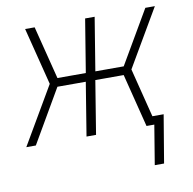

<svg xmlns="http://www.w3.org/2000/svg" viewBox="-80 -610 879 873"><g transform="rotate(-10 360.0 -174.0)"><path d="M608 182 645 -39H593L536 -265L691 -530H647L504 -285H373L413 -530H369L329 -285H198L136 -530H92L159 -265L4 0H48L191 -246H322L282 0H326L366 -246H497L559 0H595L565 182Z"/></g></svg>

Font: Iosevka Sparkle Extralight
Style: Italic
Weight: 200
Italic angle: -9°
Designer: Belleve Invis
Foundry: Belleve Invis
Version: Version 4.5.0; ttfautohint (v1.8.3)